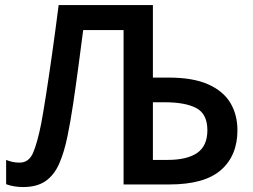

<svg xmlns="http://www.w3.org/2000/svg" viewBox="-20 -734 1007 764"><path d="M72.3 10.3Q53.2 10.3 35.9 7.3Q18.6 4.4 4.4 -1V-97.7Q16.1 -92.8 29.5 -89.8Q43 -86.9 58.1 -86.9Q95.7 -86.9 112.5 -127.9Q129.4 -168.9 144 -242.7Q151.4 -281.7 162.6 -353Q173.8 -424.3 187 -517.3Q200.2 -610.4 213.4 -713.9H588.4V-425.3H650.4Q748.5 -425.3 808.8 -398.2Q869.1 -371.1 897 -324Q924.8 -276.9 924.8 -215.8Q924.8 -115.2 859.4 -57.6Q793.9 0 653.3 0H471.7V-614.3H311Q302.2 -547.4 292 -469.5Q281.7 -391.6 270.8 -319.1Q259.8 -246.6 249 -194.3Q235.8 -128.9 215.8 -83.3Q195.8 -37.6 161.6 -13.7Q127.4 10.3 72.3 10.3ZM588.4 -97.7H647Q724.6 -97.7 764.9 -125.7Q805.2 -153.8 805.2 -215.8Q805.2 -280.3 761.5 -303.7Q717.8 -327.1 634.8 -327.1H588.4Z"/></svg>

Font: Open Sans SemiBold
Style: Regular
Weight: 600
Designer: Monotype Design Team
Foundry: Monotype Imaging Inc.
Version: Version 3.003; ttfautohint (v1.8.4)